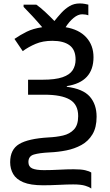

<svg xmlns="http://www.w3.org/2000/svg" viewBox="-20 -877 640 1115"><path d="M510 218Q499 209 474.5 201.5Q450 194 405 194Q371 194 321.5 196.5Q272 199 230 199Q157 199 115.5 181.5Q74 164 56.5 133.5Q39 103 39 65Q39 -9 91.5 -40.5Q144 -72 262 -79Q307 -81 346 -90Q385 -99 409.5 -125Q434 -151 434 -203Q434 -270 385.5 -298.5Q337 -327 238 -327H143V-414H226Q301 -414 343 -428.5Q385 -443 402 -469.5Q419 -496 419 -531Q419 -588 384 -614Q349 -640 284 -640Q229 -640 187.5 -622.5Q146 -605 112 -580L64 -651Q99 -675 135.5 -693Q172 -711 225 -719Q200 -749 169 -782.5Q138 -816 117 -837V-850H191Q214 -834 242.5 -807.5Q271 -781 296 -755Q315 -779 336.5 -802.5Q358 -826 384 -841.5Q410 -857 443 -857Q459 -857 472 -854.5Q485 -852 493 -850V-788Q478 -794 457 -794Q433 -794 407.5 -773Q382 -752 361 -719Q439 -706 481 -660Q523 -614 523 -545Q523 -401 368 -377V-373Q462 -361 501.5 -316Q541 -271 541 -199Q541 -137 517 -97Q493 -57 453 -35Q413 -13 365 -3.5Q317 6 269 8Q208 11 176.5 20.5Q145 30 145 64Q145 91 167 101Q189 111 235 111Q279 111 324 108.5Q369 106 408 106Q451 106 474.5 111.5Q498 117 510 125Z"/></svg>

Font: Noto Sans Mono Medium
Style: Regular
Weight: 500
Designer: Monotype Design Team
Foundry: Monotype Imaging Inc.
Version: Version 2.014